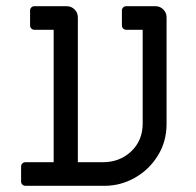

<svg xmlns="http://www.w3.org/2000/svg" viewBox="-20 -599 632 619"><path d="M48 -14V-62Q48 -68 52 -72Q56 -76 62 -76H153V-503H91Q85 -503 81 -507Q77 -511 77 -517V-565Q77 -571 81 -575Q85 -579 91 -579H195Q210 -579 220.5 -568.5Q231 -558 231 -543V-76H311Q366 -76 403 -111Q440 -146 440 -201V-503H387Q381 -503 377 -507Q373 -511 373 -517V-565Q373 -571 377 -575Q381 -579 387 -579H481Q496 -579 506.5 -568.5Q517 -558 517 -543V-199Q517 -143 489 -97.5Q461 -52 415 -26Q369 0 318 0H62Q56 0 52 -4Q48 -8 48 -14Z"/></svg>

Font: Miriam Libre
Style: Regular
Weight: 400
Designer: Michal Sahar
Foundry: Hagilda
Version: Version 1.001